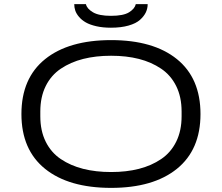

<svg xmlns="http://www.w3.org/2000/svg" viewBox="-20 -891 1067 923"><path d="M513.2 -757.8Q474.1 -757.8 443.1 -764.9Q412.1 -772 392.6 -783.2Q373 -794.4 360.1 -809.6Q347.2 -824.7 342 -839.8Q336.9 -855 336.9 -871.1H393.1Q397.5 -849.6 426.3 -832.3Q455.1 -814.9 513.2 -814.9Q573.2 -814.9 600.6 -832Q627.9 -849.1 632.8 -871.1H689.9Q689.9 -850.6 681.2 -831.8Q672.4 -813 653.1 -795.7Q633.8 -778.3 597.9 -768.1Q562 -757.8 513.2 -757.8ZM514.2 12.2Q310.5 12.2 196.8 -79.3Q83 -170.9 83 -342.8Q83 -515.1 196.8 -606.7Q310.5 -698.2 514.2 -698.2Q717.3 -698.2 830.6 -606.7Q943.8 -515.1 943.8 -342.8Q943.8 -170.9 830.3 -79.3Q716.8 12.2 514.2 12.2ZM853 -332V-355Q853 -424.8 827.1 -477.1Q801.3 -529.3 754.6 -560.8Q708 -592.3 647.9 -607.7Q587.9 -623 514.2 -623Q440.4 -623 379.9 -607.7Q319.3 -592.3 272.5 -560.8Q225.6 -529.3 199.7 -477.1Q173.8 -424.8 173.8 -355V-332Q173.8 -262.2 199.7 -210Q225.6 -157.7 272.5 -126.2Q319.3 -94.7 379.9 -79.3Q440.4 -64 514.2 -64Q587.9 -64 647.9 -79.3Q708 -94.7 754.6 -126.2Q801.3 -157.7 827.1 -210Q853 -262.2 853 -332Z"/></svg>

Font: Archivo Expanded Light
Style: Regular
Weight: 300
Width: 7
Designer: Hector Gatti
Foundry: Omnibus-Type
Version: Version 2.001